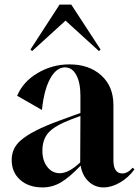

<svg xmlns="http://www.w3.org/2000/svg" viewBox="-20 -804 607 838"><path d="M120 -581 113 -588 240 -784H291L419 -588L412 -581L266 -714ZM166 14Q105 14 68 -19Q31 -52 31 -106Q31 -156 69 -190Q117 -233 238 -277L331 -311V-386Q331 -443 313 -476.5Q295 -510 263 -510Q225 -509 198.5 -460Q172 -411 163 -324L55 -386Q80 -447 144 -485Q208 -523 283 -523Q369 -523 422 -475Q475 -427 475 -346V-105Q475 -47 514 -47Q537 -47 559 -72L567 -65Q541 -29 504 -7.5Q467 14 432 14Q394 14 366.5 -12Q339 -38 332 -81Q282 -29 245 -7.5Q208 14 166 14ZM241 -48Q280 -48 330 -95L331 -298L291 -283Q218 -255 191.5 -225Q165 -195 165 -146Q165 -103 186.5 -75.5Q208 -48 241 -48Z"/></svg>

Font: Gloock
Style: Regular
Weight: 400
Designer: Duarte Pinto
Foundry: Duarte Pinto
Version: Version 1.000